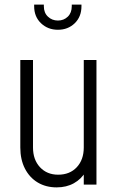

<svg xmlns="http://www.w3.org/2000/svg" viewBox="-20 -800 513 832"><path d="M225.5 12Q179 12 143.5 -9.2Q108 -30.5 88 -69.5Q68 -108.5 68 -161V-540H123V-161Q123 -108 153.2 -75.5Q183.5 -43 232 -43Q282.5 -43 312.8 -75.5Q343 -108 343 -161V-540H398V0H343V-68L352 -57Q332.5 -24 300.2 -6Q268 12 225.5 12ZM231 -671Q187.5 -671 157.8 -699.2Q128 -727.5 128 -773V-780H170V-773Q170 -744.5 187.8 -727.8Q205.5 -711 231 -711Q256.5 -711 273.8 -727.8Q291 -744.5 291 -773V-780H333V-773Q333 -727.5 303.8 -699.2Q274.5 -671 231 -671Z"/></svg>

Font: Mohave Light
Style: Regular
Weight: 300
Designer: Gumpita Rahayu
Foundry: Tokotype
Version: Version 2.003